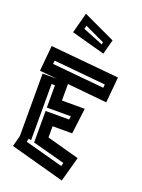

<svg xmlns="http://www.w3.org/2000/svg" viewBox="-168 -949 783 1059"><g transform="rotate(20 223.5 -419.0)"><path d="M17 -51 34 -115V-482H119L15 -492L29 -642L432 -604L418 -453L185 -476V-379H319L300 -228H185V-162L375 -110L335 36ZM70 -552 375 -523 377 -543 72 -572ZM80 -99 305 -38 310 -58 120 -109V-294H258L261 -314H120V-445H100V-115L85 -119ZM311 -700 114 -754 146 -874 334 -786ZM166 -793 285 -745 288 -758 171 -813Z"/></g></svg>

Font: Blaka Hollow
Style: Regular
Weight: 400
Designer: Mohamed Gaber
Foundry: Kief Type Foundry
Version: Version 1.003; ttfautohint (v1.8.4.7-5d5b)